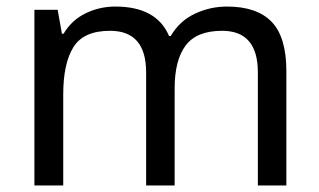

<svg xmlns="http://www.w3.org/2000/svg" viewBox="-20 -566 975 586"><path d="M673 -546Q764 -546 809 -499.5Q854 -453 854 -349V0H767V-345Q767 -472 658 -472Q580 -472 546.5 -427Q513 -382 513 -296V0H426V-345Q426 -472 316 -472Q235 -472 204 -422Q173 -372 173 -278V0H85V-536H156L169 -463H174Q199 -505 241.5 -525.5Q284 -546 332 -546Q458 -546 496 -456H501Q528 -502 574.5 -524Q621 -546 673 -546Z"/></svg>

Font: RS Noto Sans
Style: Regular
Weight: 400
Designer: Monotype Design Team
Foundry: Monotype Imaging Inc.
Version: Version 3.10